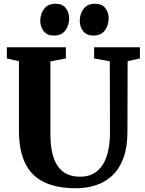

<svg xmlns="http://www.w3.org/2000/svg" viewBox="-20 -995 774 1023"><path d="M384.5 8Q284 8 216.5 -23.8Q149 -55.5 115 -123.5Q81 -191.5 81 -298.5V-669L16.5 -683.5V-743H331V-683.5L248.5 -668V-282Q248.5 -224 258.2 -181.2Q268 -138.5 287.8 -110Q307.5 -81.5 337.2 -67.5Q367 -53.5 406 -53.5Q461 -53.5 496.2 -82.2Q531.5 -111 548.8 -163.2Q566 -215.5 566 -286.5L565 -668.5L481.5 -683.5V-743H725.5V-683.5L660 -669L659 -294.5Q659 -213 638.5 -155.5Q618 -98 580.5 -61.8Q543 -25.5 493 -8.8Q443 8 384.5 8ZM267 -805.5Q231 -805.5 212.8 -829Q194.5 -852.5 194.5 -883Q194.5 -921 215 -948Q235.5 -975 275.5 -975H276.5Q312.5 -975 330.5 -951.8Q348.5 -928.5 348.5 -897.5Q348.5 -860.5 328.2 -833Q308 -805.5 268 -805.5ZM477 -805.5Q441.5 -805.5 423.2 -829Q405 -852.5 405 -883Q405 -921 425.5 -948Q446 -975 486 -975H487Q523 -975 541 -951.8Q559 -928.5 559 -897.5Q559 -860.5 538.8 -833Q518.5 -805.5 478 -805.5Z"/></svg>

Font: Merriweather 36pt ExtraBold
Style: Regular
Weight: 800
Designer: Eben Sorkin
Foundry: Eben Sorkin
Version: Version 2.100